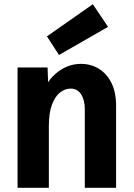

<svg xmlns="http://www.w3.org/2000/svg" viewBox="-20 -888 633 908"><path d="M381 0V-371Q381 -415 363.5 -442Q346 -469 314 -469Q288 -469 264.5 -451Q241 -433 226 -394Q211 -355 211 -290V0H63V-569H205L211 -398H165Q188 -492 242.5 -539Q297 -586 363 -586Q409 -586 446.5 -563.5Q484 -541 506.5 -497Q529 -453 529 -386V0ZM259 -628 202 -716 419 -868 491 -761Z"/></svg>

Font: Yaldevi
Style: Bold
Weight: 700
Designer: Sol Matas, Rajitha Manaperi, Kosala Senevirathne
Foundry: Mooniak
Version: Version 1.100